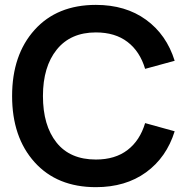

<svg xmlns="http://www.w3.org/2000/svg" viewBox="-20 -755 778 790"><path d="M374.5 15.1Q214.8 15.1 122.3 -87.6Q29.8 -190.4 29.8 -359.9Q29.8 -529.3 122.3 -632.1Q214.8 -734.9 374.5 -734.9Q496.6 -734.9 580.8 -673.8Q665 -612.8 698.7 -504.9L577.1 -471.7Q555.7 -543.5 504.6 -582.5Q453.6 -621.6 374.5 -621.6Q270.5 -621.6 213.6 -551Q156.7 -480.5 156.7 -359.9Q156.7 -238.8 212.4 -168.7Q268.1 -98.6 374.5 -98.6Q453.6 -98.6 504.6 -137.7Q555.7 -176.8 577.1 -248.5L698.7 -214.8Q665 -106.9 580.8 -45.9Q496.6 15.1 374.5 15.1Z"/></svg>

Font: Vela Sans Bd
Style: Bold
Weight: 700
Designer: Principal design: Mikhail Sharanda - project Manrope.
Design modification: Ravid Balaliev
Foundry: Mikhail Sharanda
Version: Version 1.001